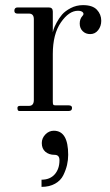

<svg xmlns="http://www.w3.org/2000/svg" viewBox="-20 -433 428 749"><path d="M55 0Q48 0 48 -12Q48 -20 58 -20H93Q112 -20 112 -43V-358Q112 -380 93 -380H48Q36 -380 36 -391Q36 -404 49 -404H170Q186 -404 186 -388V-307Q187 -311 189 -318.5Q191 -326 200.5 -344Q210 -362 222 -376Q234 -390 256 -401.5Q278 -413 304 -413Q341 -413 358 -395Q375 -377 375 -352Q375 -331 363 -315.5Q351 -300 332 -300Q314 -300 302.5 -311.5Q291 -323 291 -341Q291 -359 301 -370Q309 -378 303.5 -384.5Q298 -391 284 -391Q249 -391 217.5 -345.5Q186 -300 186 -222V-36Q186 -27 188 -24.5Q190 -22 197 -22H248Q261 -22 261 -12Q261 0 248 0ZM142 296V268Q175 268 193.5 247Q212 226 212 192Q212 171 193 171Q171 171 157 159Q143 147 143 125Q143 106 157 91.5Q171 77 190 77Q246 77 246 171Q246 191 241.5 210.5Q237 230 227 250.5Q217 271 195 283.5Q173 296 142 296Z"/></svg>

Font: HK Venetian
Style: Regular
Weight: 400
Designer: Alfredo Marco Pradil
Foundry: Alfredo Marco Pradil
Version: Version 1.000;PS 001.000;hotconv 1.0.88;makeotf.lib2.5.64775